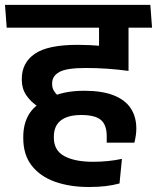

<svg xmlns="http://www.w3.org/2000/svg" viewBox="-40 -658 644 788"><path d="M323 -544.5H576.5L569.5 -638H315.5ZM487.5 -577H367.5V-471H487.5ZM584 -544.5 577 -638H-19.5L-12.5 -544.5ZM366.5 -571V-398L487.5 -369V-571ZM117 -220 198 -265Q186.5 -275.5 180.2 -287Q174 -298.5 174 -313V-316Q174 -346.5 204 -362.8Q234 -379 312 -379Q356.5 -379 400 -376Q443.5 -373 487.5 -367V-456Q435 -464.5 381.5 -469.2Q328 -474 279 -474Q156 -474 102.8 -437.2Q49.5 -400.5 49.5 -334.5V-330Q49.5 -294.5 67.8 -267.2Q86 -240 117 -220ZM450.5 95 460.5 -6Q432.5 0 402.8 3Q373 6 341.5 6Q267.5 6 224.2 -17.2Q181 -40.5 181 -93V-97Q181 -141.5 209.8 -163.8Q238.5 -186 293.5 -186Q350 -186 374 -165.8Q398 -145.5 398 -99.5V-72.5H511.5Q515 -86 517.2 -101Q519.5 -116 519.5 -130Q519.5 -178.5 496.8 -213.2Q474 -248 426.5 -266.8Q379 -285.5 305.5 -285.5Q259 -285.5 221.5 -277Q184 -268.5 159 -254L144 -246Q99 -224 77.2 -186Q55.5 -148 55.5 -96.5V-90.5Q55.5 -23 90 21.5Q124.5 66 185.5 87.8Q246.5 109.5 324.5 109.5Q363 109.5 393.8 105.8Q424.5 102 450.5 95Z"/></svg>

Font: Anek Devanagari Medium SemiBold
Style: Regular
Weight: 600
Version: Version 1.003